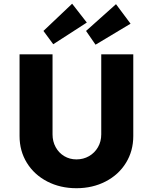

<svg xmlns="http://www.w3.org/2000/svg" viewBox="-20 -987 806 1013"><path d="M83.2 -269V-700.4H257.2V-278Q257.2 -240.6 273.8 -210.4Q290.4 -180.2 319.2 -163.1Q347.9 -146 383.2 -146Q419.9 -146 449.6 -163.1Q479.4 -180.2 496.8 -210.3Q514.2 -240.5 514.2 -278V-700.4H683.2V-269Q683.2 -190.4 644.5 -127.7Q605.9 -65 537.2 -29.5Q468.6 6 383.2 6Q297.8 6 229.2 -29.5Q160.7 -65 121.9 -127.7Q83.2 -190.4 83.2 -269ZM209.2 -823.8 360.6 -967.4 438 -868 261 -753.6ZM434 -823.8 592 -965 668.8 -862 484 -751.2Z"/></svg>

Font: Easer Grotesk Variable
Style: Regular
Weight: 400
Designer: Boardeaser, Bonnie Shaver-Troup, Thomas Jockin
Foundry: Lexend
Version: Version 1.001;Glyphs 3.1.2 (3151)